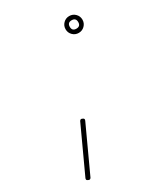

<svg xmlns="http://www.w3.org/2000/svg" viewBox="-126 -331 407 474"><g transform="rotate(-30 77.0 -93.5)"><path d="M42 -43Q45 -48 50 -45Q56 -43 53 -37Q38 -5 23.5 27Q9 59 -6 91Q-6 91 -6 91Q-6 91 -6 91Q-9 96 -14 93Q-20 91 -17 85Q-2 53 12.5 21Q27 -11 42 -43Q42 -43 42 -43Q42 -43 42 -43ZM160 -257Q160 -269 148 -269Q136 -269 136 -257Q136 -245 148 -245Q160 -245 160 -257ZM124 -257Q124 -267 131 -274Q138 -281 148 -281Q158 -281 165 -274Q172 -267 172 -257Q172 -247 165 -240Q158 -233 148 -233Q138 -233 131 -240Q124 -247 124 -257Z"/></g></svg>

Font: FRB American Cursive Thin
Style: Italic
Weight: 100
Italic angle: -25°
Version: Version 2.0;Modular Font Editor K font №1